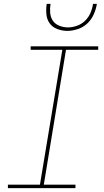

<svg xmlns="http://www.w3.org/2000/svg" viewBox="-20 -975 540 995"><path d="M21 0V-18H187L303 -717H139V-735H489V-717H322L207 -18H371V0ZM329 -815Q302 -815 277 -824.5Q252 -834 237.5 -854Q223 -874 220.5 -901Q218 -928 222 -955H242Q238 -932 240 -908.5Q242 -885 254 -867.5Q266 -850 287.5 -841.5Q309 -833 332 -833Q355 -833 379 -841.5Q403 -850 421 -867.5Q439 -885 449 -908.5Q459 -932 462 -955H482Q478 -928 466 -901Q454 -874 433 -854Q412 -834 384 -824.5Q356 -815 329 -815Z"/></svg>

Font: Iosevka SS04 Thin
Style: Italic
Weight: 100
Italic angle: -9°
Monospace: yes
Designer: Belleve Invis
Foundry: Belleve Invis
Version: Version 19.0.0; ttfautohint (v1.8.4)